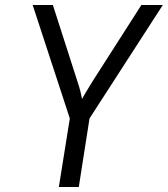

<svg xmlns="http://www.w3.org/2000/svg" viewBox="-20 -750 673 770"><path d="M216 0H296L339 -275L633 -730H547L350 -422C330 -390 315 -364 309 -353C307 -364 302 -390 291 -422L192 -730H111L260 -275Z"/></svg>

Font: JetBrains Mono Light
Style: Italic
Weight: 336
Italic angle: -9°
Monospace: yes
Designer: Philipp Nurullin, Konstantin Bulenkov
Foundry: JetBrains
Version: Version 2.305